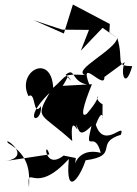

<svg xmlns="http://www.w3.org/2000/svg" viewBox="-34 -776 604 848"><path d="M247 -89C159 -20 160 -170 184 -94L-14 -64C120 -82 -28 -180 2 -144C102 -85 96 -7 94 52C84 -60 116 95 270 -74C254 99 318 12 344 -68C498 -89 380 -144 500 -181C521 -244 426 -112 389 -225C434 -343 416 -167 419 -315C358 -352 445 -384 349 -273C307 -244 360 -374 372 -404L226 -396C210 -391 217 -339 266 -438C254 -456 307 -386 256 -446C302 -483 276 -411 361 -401C311 -531 430 -373 427 -436L517 -502C496 -451 520 -377 550 -484C470 -484 515 -507 484 -608C475 -555 284 -466 341 -445C241 -449 267 -447 201 -388C193 -545 37 -461 92 -351C125 -376 110 -256 147 -307C152 -223 53 -237 185 -366C118 -247 144 -282 285 -153C272 -301 326 -152 301 -227C316 -204 314 -162 370 -220C338 -88 383 -209 411 -101C284 -132 292 8 301 -78ZM492 -602 449 -633 451 -670 288 -756 248 -628 114 -687 241 -645 359 -644 323 -552C355 -586 387 -620 419 -653Z"/></svg>

Font: Asimov Silicon
Style: Regular
Weight: 400
Designer: Google
Version: Version 2.000980; 2014